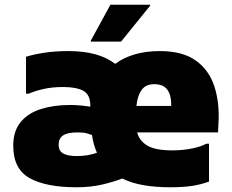

<svg xmlns="http://www.w3.org/2000/svg" viewBox="-20 -780 980 812"><path d="M304 12Q175 12 105.5 -26.5Q36 -65 36 -164Q36 -226 67.5 -264Q99 -302 153.5 -319Q208 -336 276 -336Q302 -336 326 -333.5Q350 -331 362 -329V-332Q362 -380 332.5 -396Q303 -412 246 -412Q201 -412 163.5 -403.5Q126 -395 102 -384H90V-540Q126 -551 171 -557.5Q216 -564 270 -564Q397 -564 467 -510Q541 -564 656 -564Q752 -564 808 -524Q864 -484 886.5 -415Q909 -346 904 -260L902 -220H560Q570 -183 604.5 -163.5Q639 -144 708 -144Q753 -144 792 -152Q831 -160 852 -172H864V-12Q831 0 793.5 6Q756 12 698 12Q640 12 589 3.5Q538 -5 497 -25Q458 -10 410 1Q362 12 304 12ZM632 -424Q596 -424 578.5 -399Q561 -374 557 -332H704V-340Q704 -379 687 -401.5Q670 -424 632 -424ZM228 -168Q228 -141 248 -130.5Q268 -120 304 -120Q331 -120 352.5 -124Q374 -128 390 -134Q375 -168 369 -209Q360 -212 347.5 -216Q335 -220 308 -220Q266 -220 247 -207.5Q228 -195 228 -168ZM364 -604V-608L447 -760H615V-756L492 -604Z"/></svg>

Font: Kufam Black
Style: Regular
Weight: 900
Designer: Wael Morcos, Artur Schmal
Foundry: Original Type
Version: Version 1.301; ttfautohint (v1.8.3)